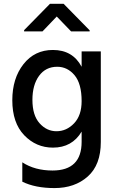

<svg xmlns="http://www.w3.org/2000/svg" viewBox="-20 -770 599 983"><path d="M269 -98.1Q219.2 -98.1 182.6 -138.9Q146 -179.7 146 -258.8Q146 -335 179.9 -381.6Q213.9 -428.2 272.9 -428.2Q325.2 -428.2 361.6 -385Q397.9 -341.8 397.9 -252Q397.9 -179.2 359.4 -138.7Q320.8 -98.1 269 -98.1ZM397.9 -506.8V-428.2Q352.1 -514.2 251 -514.2Q157.2 -514.2 100.1 -441.4Q43 -368.7 43 -256.8Q43 -141.1 104 -77.6Q165 -14.2 251 -14.2Q349.1 -14.2 397.9 -96.2V-43.9Q397.9 103 249 103Q158.2 103 94.2 61V160.2Q160.6 192.9 258.8 192.9Q362.8 192.9 429.4 133.5Q496.1 74.2 496.1 -43V-506.8ZM439 -614.7 305.7 -750.5H235.8L103.5 -615.7V-609.4H197.8L270.5 -685.5L343.8 -609.4H439Z"/></svg>

Font: FAU Chimera Medium
Style: Regular
Weight: 500
Version: Version 1.002;hotconv 1.0.117;makeotfexe 2.5.65602